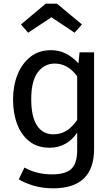

<svg xmlns="http://www.w3.org/2000/svg" viewBox="-20 -812 560 1045"><path d="M269 213Q211 213 161.5 198Q112 183 82 164L113 100Q178 137 264 137Q335 137 367.5 108Q400 79 400 5V-90Q375 -52 337 -30Q299 -8 250 -8Q184 -8 140 -42.5Q96 -77 73.5 -136.5Q51 -196 51 -271Q51 -345 75.5 -406Q100 -467 146 -503Q192 -539 258 -539Q342 -539 407 -467L413 -527H492V-1Q492 213 269 213ZM270 -81Q310 -81 341 -100Q372 -119 400 -159V-397Q349 -466 278 -466Q221 -466 185.5 -418.5Q150 -371 150 -273Q150 -176 181.5 -128.5Q213 -81 270 -81ZM386 -634 260 -718 133 -634 94 -679 229 -792H290L426 -679Z"/></svg>

Font: Trujillo
Style: Regular
Weight: 400
Designer: Fira Sans original fonts by bBox Type GmbH, Carrois Corporate GbR, & Edenspiekermann AG / Changes by Cristiano Sobral
Foundry: Fira Sans original fonts by bBox Type GmbH, Carrois Corporate GbR, & Edenspiekermann AG / Changes by Cristiano Sobral
Version: Version 4.301;October 17, 2021;FontCreator 14.0.0.2814 64-bi